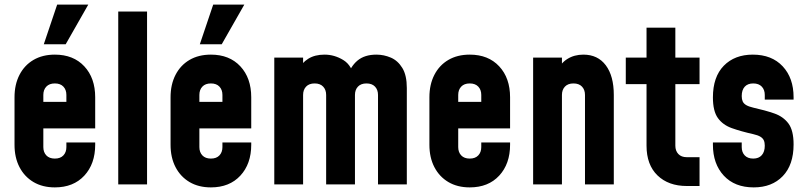

<svg xmlns="http://www.w3.org/2000/svg" viewBox="-20 -800 3497 833"><path d="M218 13Q164.5 13 125.2 -10.2Q86 -33.5 64.5 -75Q43 -116.5 43 -172V-378Q43 -433.5 64.5 -475.2Q86 -517 125.2 -540Q164.5 -563 218 -563Q298.5 -563 345.8 -512.2Q393 -461.5 393 -378V-243H152V-358H268V-388Q268 -410.5 255 -424.2Q242 -438 218 -438Q194 -438 181 -424.2Q168 -410.5 168 -388V-162Q168 -139.5 181 -125.8Q194 -112 218 -112Q242 -112 255 -125.8Q268 -139.5 268 -162V-182H393V-172Q393 -89 345.8 -38Q298.5 13 218 13ZM170 -608 228 -780H363L265 -608Z M493 0V-750H618V0Z M895 13Q841.5 13 802.2 -10.2Q763 -33.5 741.5 -75Q720 -116.5 720 -172V-378Q720 -433.5 741.5 -475.2Q763 -517 802.2 -540Q841.5 -563 895 -563Q975.5 -563 1022.8 -512.2Q1070 -461.5 1070 -378V-243H829V-358H945V-388Q945 -410.5 932 -424.2Q919 -438 895 -438Q871 -438 858 -424.2Q845 -410.5 845 -388V-162Q845 -139.5 858 -125.8Q871 -112 895 -112Q919 -112 932 -125.8Q945 -139.5 945 -162V-182H1070V-172Q1070 -89 1022.8 -38Q975.5 13 895 13ZM847 -608 905 -780H1040L942 -608Z M1170 0V-550H1295V-466L1273 -495Q1289 -527.5 1317.5 -545.2Q1346 -563 1388 -563Q1431 -563 1469.5 -539.5Q1508 -516 1519 -456L1486 -464Q1499.5 -510.5 1530.5 -536.8Q1561.5 -563 1613 -563Q1645.5 -563 1675.8 -550Q1706 -537 1725.5 -505.2Q1745 -473.5 1745 -418V0H1620V-388Q1620 -410.5 1607 -424.2Q1594 -438 1570 -438Q1546 -438 1533 -424.2Q1520 -410.5 1520 -388V0H1395V-388Q1395 -410.5 1382 -424.2Q1369 -438 1345 -438Q1321 -438 1308 -424.2Q1295 -410.5 1295 -388V0Z M2018 13Q1964.5 13 1925.2 -10.2Q1886 -33.5 1864.5 -75Q1843 -116.5 1843 -172V-378Q1843 -433.5 1864.5 -475.2Q1886 -517 1925.2 -540Q1964.5 -563 2018 -563Q2098.5 -563 2145.8 -512.2Q2193 -461.5 2193 -378V-243H1952V-358H2068V-388Q2068 -410.5 2055 -424.2Q2042 -438 2018 -438Q1994 -438 1981 -424.2Q1968 -410.5 1968 -388V-162Q1968 -139.5 1981 -125.8Q1994 -112 2018 -112Q2042 -112 2055 -125.8Q2068 -139.5 2068 -162V-182H2193V-172Q2193 -89 2145.8 -38Q2098.5 13 2018 13Z M2293 0V-550H2418V-463L2395 -488Q2411.5 -525.5 2441.5 -544.2Q2471.5 -563 2511 -563Q2573.5 -563 2608.2 -516.8Q2643 -470.5 2643 -388V0H2518V-388Q2518 -410.5 2505 -424.2Q2492 -438 2468 -438Q2444 -438 2431 -424.2Q2418 -410.5 2418 -388V0Z M2960 7Q2880 7 2832.5 -39Q2785 -85 2785 -168V-435H2695V-550H2785V-680H2910V-550H3015V-435H2910V-168Q2910 -145.5 2923 -131.8Q2936 -118 2960 -118H3015V7Z M3250 13Q3167.5 13 3120.2 -38Q3073 -89 3073 -172V-182H3198V-162Q3198 -139.5 3211 -125.8Q3224 -112 3248 -112Q3272 -112 3285 -126.8Q3298 -141.5 3298 -168Q3298 -182 3293.8 -191.2Q3289.5 -200.5 3278.8 -207Q3268 -213.5 3248 -218Q3194.5 -230 3155.2 -244Q3116 -258 3094.5 -288Q3073 -318 3073 -377.5Q3073 -466.5 3120.2 -514.8Q3167.5 -563 3246 -563Q3328.5 -563 3375.8 -512.2Q3423 -461.5 3423 -378V-368H3298V-388Q3298 -410.5 3285 -424.2Q3272 -438 3248 -438Q3224 -438 3211 -423.8Q3198 -409.5 3198 -383Q3198 -369.5 3202.2 -360Q3206.5 -350.5 3217.5 -344Q3228.5 -337.5 3248 -333Q3299.5 -321.5 3338.8 -308Q3378 -294.5 3400.5 -264.5Q3423 -234.5 3423 -173.5Q3423 -84.5 3376 -35.8Q3329 13 3250 13Z"/></svg>

Font: Mohave Light
Style: Bold
Weight: 700
Version: Version 2.003